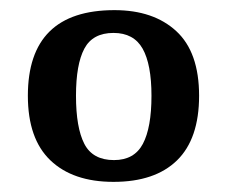

<svg xmlns="http://www.w3.org/2000/svg" viewBox="-20 -739 448 379"><path d="M204 -380Q124 -380 79.5 -422.5Q35 -465 35 -550Q35 -719 206 -719Q283 -719 328 -677.5Q373 -636 373 -550Q373 -465 329.5 -422.5Q286 -380 204 -380ZM205 -423Q245 -423 262 -455Q279 -487 279 -550Q279 -612 261.5 -643Q244 -674 204 -674Q163 -674 146.5 -643Q130 -612 130 -550Q130 -487 146.5 -455Q163 -423 205 -423Z"/></svg>

Font: Noto Serif Toto Medium
Style: Regular
Weight: 500
Designer: Monotype Design Team
Foundry: Monotype Imaging Inc.
Version: Version 2.001; ttfautohint (v1.8.4.7-5d5b)